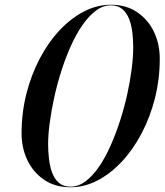

<svg xmlns="http://www.w3.org/2000/svg" viewBox="-20 -780 694 810"><path d="M277.5 10Q212 10 165.8 -21.8Q119.5 -53.5 95.2 -105Q71 -156.5 71 -217Q71 -303.5 91.2 -383.8Q111.5 -464 147.5 -532.5Q183.5 -601 231.2 -652Q279 -703 334.2 -731.5Q389.5 -760 447.5 -760Q513 -760 559.2 -728.2Q605.5 -696.5 629.8 -645Q654 -593.5 654 -533Q654 -446.5 633.8 -366.2Q613.5 -286 577.5 -217.5Q541.5 -149 493.8 -98Q446 -47 391 -18.5Q336 10 277.5 10ZM277.5 7.5Q310.5 7.5 340.8 -15Q371 -37.5 397.5 -76.2Q424 -115 446.2 -165Q468.5 -215 486.5 -270.8Q504.5 -326.5 516.8 -382.2Q529 -438 535.5 -488.5Q542 -539 542 -578.5Q542 -610 538.5 -641.5Q535 -673 525 -699.2Q515 -725.5 496.2 -741.5Q477.5 -757.5 447.5 -757.5Q414.5 -757.5 384.5 -735Q354.5 -712.5 327.8 -674Q301 -635.5 278.8 -585.8Q256.5 -536 238.8 -480.5Q221 -425 208.8 -369Q196.5 -313 189.8 -262.2Q183 -211.5 183 -171.5Q183 -140.5 186.8 -108.8Q190.5 -77 200.2 -50.8Q210 -24.5 228.8 -8.5Q247.5 7.5 277.5 7.5Z"/></svg>

Font: Bodoni Moda 72pt Medium
Style: Italic
Weight: 500
Italic angle: -13°
Designer: Owen Earl
Foundry: indestructible type
Version: Version 2.004